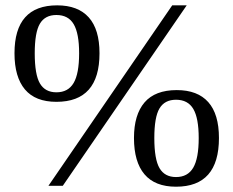

<svg xmlns="http://www.w3.org/2000/svg" viewBox="-20 -685 873 718"><path d="M214.8 9.8H161.1L624 -665H678.2ZM352.1 -485.8Q352.1 -304.2 190.9 -304.2Q112.3 -304.2 73.2 -350.6Q34.2 -397 34.2 -485.8Q34.2 -665 193.8 -665Q271.5 -665 311.8 -620.1Q352.1 -575.2 352.1 -485.8ZM275.9 -485.8Q275.9 -560.1 255.6 -594.5Q235.4 -628.9 190.9 -628.9Q148.4 -628.9 129.2 -596.4Q109.9 -564 109.9 -485.8Q109.9 -405.8 129.4 -372.8Q148.9 -339.8 190.9 -339.8Q234.9 -339.8 255.4 -374.8Q275.9 -409.7 275.9 -485.8ZM798.8 -168.9Q798.8 13.2 638.2 13.2Q559.6 13.2 520.3 -33.2Q481 -79.6 481 -168.9Q481 -255.9 520.5 -302Q560.1 -348.1 641.1 -348.1Q718.8 -348.1 758.8 -303.2Q798.8 -258.3 798.8 -168.9ZM723.1 -168.9Q723.1 -243.2 702.9 -277.6Q682.6 -312 638.2 -312Q595.7 -312 576.4 -279.5Q557.1 -247.1 557.1 -168.9Q557.1 -88.9 576.7 -55.9Q596.2 -22.9 638.2 -22.9Q682.1 -22.9 702.6 -57.9Q723.1 -92.8 723.1 -168.9Z"/></svg>

Font: Tinos
Style: Regular
Weight: 400
Designer: Steve Matteson
Foundry: Monotype Imaging Inc.
Version: Version 1.23